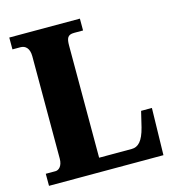

<svg xmlns="http://www.w3.org/2000/svg" viewBox="-107 -804 811 893"><g transform="rotate(-15 299.0 -357.0)"><path d="M19 0H570L575 -226H523L505 -151C489 -88 466 -66 435 -66H278V-605C278 -641 284 -657 316 -657H359V-714H19V-657H58C81 -657 100 -641 100 -602V-109C100 -73 81 -58 66 -58H19Z"/></g></svg>

Font: Noto Serif Tamil Condensed Black
Style: Regular
Weight: 900
Width: 3
Designer: Indian Type Foundry, Tom Grace, and the Monotype Design Team
Foundry: Monotype Imaging Inc.
Version: Version 2.004